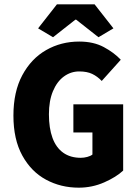

<svg xmlns="http://www.w3.org/2000/svg" viewBox="-20 -855 640 887"><path d="M344 12Q261 12 192.5 -25Q124 -62 83 -136.5Q42 -211 42 -321Q42 -431 83 -507.5Q124 -584 193 -623.5Q262 -663 346 -663Q412 -663 459.5 -637.5Q507 -612 538 -579L450 -481Q430 -502 406 -513.5Q382 -525 346 -525Q307 -525 275 -501.5Q243 -478 224.5 -433.5Q206 -389 206 -327Q206 -263 222.5 -218Q239 -173 272 -149.5Q305 -126 353 -126Q368 -126 383 -130Q398 -134 407 -141V-243H319V-373H549V-67Q517 -37 461.5 -12.5Q406 12 344 12ZM225 -683 156 -724 243 -835H417L504 -724L435 -683L332 -764H328Z"/></svg>

Font: Source Code Pro ExtraLight ExtraBold
Style: Regular
Weight: 800
Monospace: yes
Version: Version 1.018;hotconv 1.0.116;makeotfexe 2.5.65601